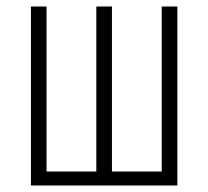

<svg xmlns="http://www.w3.org/2000/svg" viewBox="-20 -570 640 590"><path d="M75 0V-550H123V-43H276V-550H324V-43H477V-550H525V0Z"/></svg>

Font: JetBrains Mono NL Thin
Style: Regular
Weight: 100
Monospace: yes
Designer: Philipp Nurullin, Konstantin Bulenkov
Foundry: JetBrains
Version: Version 2.305; ttfautohint (v1.8.4.7-5d5b)